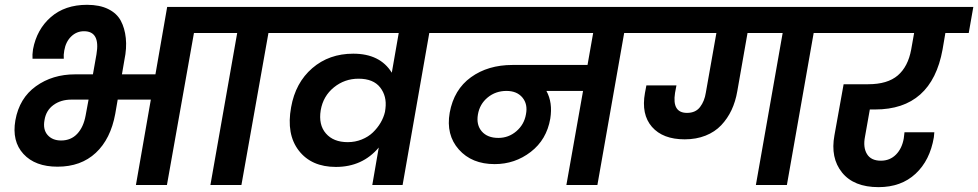

<svg xmlns="http://www.w3.org/2000/svg" viewBox="-20 -769 4065 798"><path d="M233.9 -185.1Q274.9 -185.1 301 -212.9Q327.1 -240.7 335.9 -289.1L348.1 -355H276.9Q232.9 -355 202.1 -332.5Q171.4 -310.1 165 -270Q157.7 -231 177.7 -208Q197.8 -185.1 233.9 -185.1ZM219.2 -76.2Q126 -76.2 77.4 -129.2Q28.8 -182.1 43.9 -269Q60.5 -361.3 129.4 -410.6Q198.2 -460 292 -460H366.2L380.9 -543Q397.5 -639.2 329.1 -639.2Q298.3 -639.2 275.9 -617.4Q253.4 -595.7 247.1 -559.1Q243.7 -540.5 245.1 -524.9H115.2Q113.8 -541 117.2 -564Q132.8 -647 191.4 -698Q250 -749 341.8 -749Q394 -749 429.7 -731.4Q465.3 -713.9 481.9 -683.1Q498.5 -652.3 502.9 -610.6Q507.3 -568.8 497.1 -520L486.8 -460H626L674.8 -740.2H916L897.9 -631.8H786.1L673.8 0H544.9L606.9 -355H469.2L459 -295.9Q439.9 -191.4 378.2 -133.8Q316.4 -76.2 219.2 -76.2Z M854.5 0 965.8 -631.8H855.5L873.5 -740.2H1224.6L1205.6 -631.8H1095.7L983.4 0Z M1425.3 -178.2Q1456.1 -178.2 1483.4 -189.2Q1510.7 -200.2 1529.8 -218.5Q1548.8 -236.8 1561.8 -258.8Q1574.7 -280.8 1580.1 -304.2L1582 -317.9Q1588.4 -369.1 1560.1 -405.5Q1531.7 -441.9 1470.2 -441.9Q1412.1 -441.9 1367.7 -405.8Q1323.2 -369.6 1313 -311Q1303.2 -250.5 1334.5 -214.4Q1365.7 -178.2 1425.3 -178.2ZM1874 -631.8H1764.2L1653.3 0H1527.3L1554.2 -155.8Q1486.3 -75.2 1376 -75.2Q1274.4 -75.2 1221.9 -143.1Q1169.4 -210.9 1189.9 -323.2Q1208 -425.3 1277.8 -485.6Q1347.7 -545.9 1448.2 -545.9Q1559.6 -545.9 1608.4 -466.8L1637.2 -631.8H1164.1L1182.1 -740.2H1893.1Z M2051.3 -195.8Q2093.8 -195.8 2126.2 -223.6Q2158.7 -251.5 2166 -293.9Q2174.3 -335.9 2151.4 -363.5Q2128.4 -391.1 2085 -391.1Q2040 -391.1 2006.8 -363.8Q1973.6 -336.4 1966.3 -293Q1959 -250 1982.4 -222.9Q2005.9 -195.8 2051.3 -195.8ZM1834 -631.8 1852.1 -740.2H2704.1L2685.1 -631.8H2574.2L2462.9 0H2334L2403.3 -391.1H2251Q2277.8 -342.8 2267.1 -275.9Q2252 -188.5 2186 -137.7Q2120.1 -86.9 2036.1 -86.9Q1940.9 -86.9 1887 -147.7Q1833 -208.5 1849.1 -300.8Q1866.7 -397 1937.5 -448Q2008.3 -499 2109.9 -499H2421.9L2445.3 -631.8Z M3121.6 0 3232.9 -631.8H3086.9L3044.4 -390.1Q3037.1 -347.2 3020.5 -311.8Q3003.9 -276.4 2977.5 -248.5Q2951.2 -220.7 2912.4 -205.3Q2873.5 -189.9 2825.7 -189.9Q2734.9 -189.9 2689.7 -241.7Q2644.5 -293.5 2660.6 -382.8Q2661.6 -387.7 2663.6 -398.4Q2665.5 -409.2 2666.5 -414.1H2791.5L2785.6 -382.8Q2772.5 -299.8 2835.4 -299.8Q2871.1 -299.8 2889.6 -324.2Q2908.2 -348.6 2913.6 -383.8L2957.5 -631.8H2643.6L2661.6 -740.2H3491.7L3472.7 -631.8H3361.8L3250.5 0Z M3433.1 -631.8 3451.2 -740.2H4025.4L4006.3 -631.8H3909.2L3897.5 -563Q3852.1 -314 3617.2 -314H3595.2L3575.2 -201.2Q3566.4 -156.7 3583.3 -128.9Q3600.1 -101.1 3641.1 -101.1Q3678.7 -101.1 3703.9 -126.5Q3729 -151.9 3736.3 -193.8L3739.3 -219.2H3863.3Q3861.3 -201.7 3861.3 -198.2Q3845.2 -102.5 3785.4 -46.9Q3725.6 8.8 3631.3 8.8Q3528.8 8.8 3479.7 -52Q3430.7 -112.8 3448.2 -207L3486.3 -418.9H3588.4Q3668.5 -418.9 3711.2 -455.3Q3753.9 -491.7 3767.1 -563L3779.3 -631.8Z"/></svg>

Font: SVN-Poppins SemiBold
Style: Italic
Weight: 600
Italic angle: -10°
Designer: Ninad Kale (Devanagari), Jonny Pinhorn (Latin)
Foundry: Indian Type Foundry
Version: Version 3.002 2017